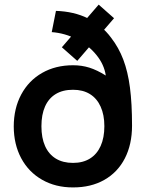

<svg xmlns="http://www.w3.org/2000/svg" viewBox="-20 -803 636 838"><path d="M298.7 15Q222.6 15.2 163.8 -18.4Q104.9 -52 72.5 -112.5Q40.2 -173.1 40 -251.2Q40.2 -329.8 72.6 -390.5Q105.1 -451.2 163.9 -484.8Q222.7 -518.3 298.7 -518.2Q336.2 -518.3 370 -507.8Q403.7 -497.2 441.7 -473.3Q434.8 -521.3 400.7 -563.2Q366.7 -605.2 315 -631.9Q263.3 -658.6 205.8 -662.8L224.2 -755.5Q302.5 -753 363.3 -723.2Q424.1 -693.4 464.7 -638.7Q498.3 -595.4 518.2 -542.7Q538.2 -490 547.2 -420.7Q556.3 -351.4 556.3 -254.7Q556.3 -172.8 524.9 -111.8Q493.5 -50.8 435.2 -17.8Q377 15.2 298.7 15ZM298.7 -92Q342 -92 372.6 -111Q403.2 -129.9 419.4 -166.1Q435.5 -202.2 435.5 -252.2Q435.5 -301.7 419.2 -337.6Q403 -373.6 372.3 -392.5Q341.7 -411.3 298.7 -411.2Q254.2 -411.3 223.3 -392.6Q192.4 -373.8 176.6 -338.2Q160.8 -302.7 160.8 -252Q160.8 -201.1 176.8 -165.4Q192.8 -129.7 223.7 -110.8Q254.6 -92 298.7 -92ZM317.2 -537.3 250 -596.7 410.7 -782.8 477.8 -723.5Z"/></svg>

Font: Hauora
Style: Regular
Weight: 400
Designer: Wayne Shih
Foundry: WCYS
Version: Version 1.001